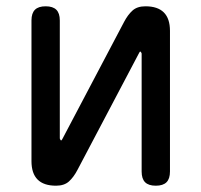

<svg xmlns="http://www.w3.org/2000/svg" viewBox="-20 -580 640 610"><path d="M80 -515Q80 -538 91 -549Q102 -560 125 -560Q148 -560 159 -549Q170 -538 170 -515V-140Q172 -134 174 -134Q176 -134 176.5 -135.5Q177 -137 179 -140L374 -510Q386 -533 401 -546.5Q416 -560 442 -560Q481 -560 500.5 -540.5Q520 -521 520 -482V-35Q520 -12 509 -1Q498 10 475 10Q452 10 441 -1Q430 -12 430 -35V-410Q428 -416 426 -416Q424 -416 423.5 -414.5Q423 -413 421 -410L226 -40Q214 -17 199 -3.5Q184 10 158 10Q119 10 99.5 -9.5Q80 -29 80 -68Z"/></svg>

Font: Maple Mono
Style: Regular
Weight: 400
Monospace: yes
Designer: subframe7536
Version: Version 7.300